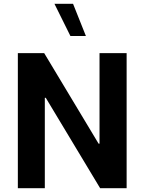

<svg xmlns="http://www.w3.org/2000/svg" viewBox="-20 -988 756 1008"><path d="M431 -798.9 363.5 -968.1H265.8L349.7 -798.9ZM502.5 -709.1V-233.8H497.6L212 -709.1H73.7V0H215.3V-474.6H220.2L505.7 0H644.8V-709.1Z"/></svg>

Font: Estedad-FD VF
Style: Regular
Weight: 100
Designer: Amin Abedi
Version: Version 7.3